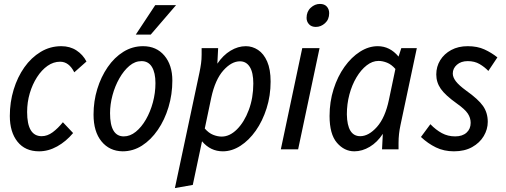

<svg xmlns="http://www.w3.org/2000/svg" viewBox="-20 -760 2576 977"><path d="M30 -170Q30 -240 49.5 -304Q69 -368 104 -417.5Q139 -467 187 -496Q235 -525 292 -525Q336 -525 369 -503.5Q402 -482 420 -447L358 -392Q331 -446 286 -446Q252 -446 222 -425Q192 -404 168.5 -367.5Q145 -331 131.5 -285.5Q118 -240 118 -190Q118 -67 192 -67Q221 -67 248 -87Q275 -107 300 -138L352 -83Q316 -40 271 -15Q226 10 179 10Q108 10 69 -39Q30 -88 30 -170Z M456 -177Q456 -245 475 -307Q494 -369 528 -418.5Q562 -468 608 -496.5Q654 -525 708 -525Q776 -525 816.5 -477Q857 -429 857 -350Q857 -280 837.5 -215Q818 -150 783 -99Q748 -48 702.5 -19Q657 10 604 10Q537 9 496.5 -40.5Q456 -90 456 -177ZM540 -184Q540 -66 610 -66Q642 -66 671 -89.5Q700 -113 722.5 -152Q745 -191 758 -239Q771 -287 771 -337Q771 -390 753 -419.5Q735 -449 700 -449Q667 -449 638.5 -425Q610 -401 587.5 -361.5Q565 -322 552.5 -275.5Q540 -229 540 -184ZM671 -584 770 -734H876L747 -584Z M870 197 995 -391Q1000 -415 1003 -436.5Q1006 -458 1006 -482V-515H1090L1086 -436Q1115 -479 1153 -502Q1191 -525 1231 -525Q1264 -525 1293 -506Q1322 -487 1339.5 -447Q1357 -407 1357 -345Q1357 -273 1336.5 -208.5Q1316 -144 1281.5 -95Q1247 -46 1203.5 -18Q1160 10 1114 10Q1051 10 1008 -41L961 181ZM1055 -263 1022 -106Q1042 -83 1064.5 -74Q1087 -65 1108 -65Q1149 -65 1186 -102Q1223 -139 1246 -200.5Q1269 -262 1269 -335Q1269 -391 1251 -419.5Q1233 -448 1201 -448Q1158 -448 1116.5 -401.5Q1075 -355 1055 -263Z M1540 -669Q1540 -701 1561 -720.5Q1582 -740 1608 -740Q1631 -740 1643 -726.5Q1655 -713 1655 -693Q1655 -661 1634 -642Q1613 -623 1587 -623Q1565 -623 1552.5 -636.5Q1540 -650 1540 -669ZM1409 0 1518 -515H1606L1497 0Z M1657 -170Q1657 -242 1677.5 -306.5Q1698 -371 1733 -420Q1768 -469 1812 -497Q1856 -525 1902 -525Q1964 -525 2008 -472L2022 -515H2101L2018 -124Q2008 -78 2008 -33V0H1924L1928 -79Q1900 -36 1861.5 -13Q1823 10 1783 10Q1732 10 1694.5 -33.5Q1657 -77 1657 -170ZM1745 -178Q1747 -67 1813 -67Q1856 -67 1898 -114Q1940 -161 1959 -252L1992 -409Q1972 -432 1949.5 -441Q1927 -450 1906 -450Q1875 -450 1846 -427.5Q1817 -405 1794 -366.5Q1771 -328 1758 -279.5Q1745 -231 1745 -178Z M2122 -63 2170 -128Q2198 -99 2228.5 -82.5Q2259 -66 2296 -66Q2333 -66 2354 -85Q2375 -104 2375 -135Q2375 -160 2360.5 -182Q2346 -204 2305 -233Q2246 -275 2223 -308Q2200 -341 2200 -381Q2200 -421 2220 -453.5Q2240 -486 2276 -505.5Q2312 -525 2360 -525Q2409 -525 2445 -508.5Q2481 -492 2511 -468L2465 -399Q2446 -419 2420.5 -434Q2395 -449 2360 -449Q2326 -449 2305 -430.5Q2284 -412 2284 -386Q2284 -367 2299.5 -346.5Q2315 -326 2352 -299Q2414 -255 2438 -220.5Q2462 -186 2462 -140Q2462 -102 2441.5 -67.5Q2421 -33 2382.5 -11.5Q2344 10 2290 10Q2239 10 2198 -10Q2157 -30 2122 -63Z"/></svg>

Font: Radio Canada Condensed
Style: Italic
Weight: 400
Width: 3
Italic angle: -12°
Designer: Charles Daoud, Etienne Aubert Bonn, Alexandre Saumier Demers, Jacques Le Bailly
Foundry: Radio-Canada
Version: Version 2.104; ttfautohint (v1.8.4.7-5d5b);gftools[0.9.28.de